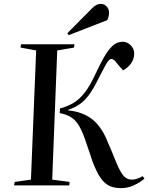

<svg xmlns="http://www.w3.org/2000/svg" viewBox="-20 -959 767 993"><path d="M290 -398Q331 -409 362 -428Q393 -447 420 -482.5Q447 -518 475 -579Q496 -624 517 -661.5Q538 -699 561 -721Q584 -743 614 -743Q638 -743 656 -725Q674 -707 674 -682Q674 -653 657 -630Q640 -607 616 -595L587 -629Q578 -641 571 -647.5Q564 -654 556 -654Q544 -654 529 -627.5Q514 -601 491 -556Q464 -500 440 -468Q416 -436 390.5 -419Q365 -402 333 -391V-388Q407 -381 457 -342Q507 -303 539 -220Q547 -203 553.5 -187Q560 -171 566 -156Q587 -102 602 -75Q617 -48 631 -39Q645 -30 663 -30Q687 -30 718 -48L727 -35Q704 -15 672 -0.5Q640 14 606 14Q573 14 547.5 3Q522 -8 500.5 -38.5Q479 -69 457 -128Q450 -150 443 -170.5Q436 -191 429 -211Q410 -272 390.5 -305.5Q371 -339 346.5 -353.5Q322 -368 289 -374ZM167 -698 86 -713 89 -730H365L363 -713L276 -698L250 -30L340 -18L338 0H53L56 -18L140 -30ZM455 -915Q478 -939 501 -939Q519 -939 531.5 -925.5Q544 -912 544 -894Q544 -874 535 -855L335 -777L328 -787Z"/></svg>

Font: Literata 72pt Medium
Style: Italic
Weight: 500
Italic angle: -2°
Designer: Latin by Veronika Burian and Jose Scaglione. Greek by Irene Vlachou. Cyrillic by Vera Evstafieva
Foundry: TypeTogether
Version: Version 3.002